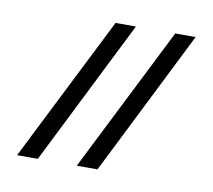

<svg xmlns="http://www.w3.org/2000/svg" viewBox="-55 -776 588 529"><g transform="rotate(10 239.0 -511.0)"><path d="M249 -308H191L395 -714H452ZM82 -308H24L228 -714H285Z"/></g></svg>

Font: Cardo
Style: Regular
Weight: 400
Designer: David J. Perry
Foundry: David J. Perry
Version: Version 1.0451